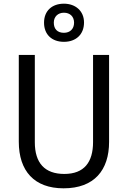

<svg xmlns="http://www.w3.org/2000/svg" viewBox="-20 -1012 694 1042"><path d="M327 -785C391 -785 436 -824 436 -890C436 -953 389 -992 327 -992C262 -992 219 -953 219 -889C219 -824 262 -785 327 -785ZM327 -834C291 -834 272 -855 272 -889C272 -922 295 -943 327 -943C360 -943 382 -922 382 -889C382 -855 360 -834 327 -834ZM572 -242V-714H485V-241C485 -132 437 -68 329 -68C223 -68 169 -127 169 -240V-714H82V-243C82 -84 166 10 325 10C492 10 572 -89 572 -242Z"/></svg>

Font: Noto Sans Arabic UI SmCn
Style: Regular
Weight: 400
Width: 4
Designer: Monotype Design Team, Nadine Chahine and Nizar Qandah
Foundry: Monotype Imaging Inc.
Version: Version 2.010